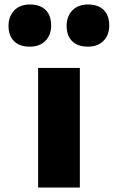

<svg xmlns="http://www.w3.org/2000/svg" viewBox="-20 -836 526 856"><path d="M150 0V-533H336V0ZM372 -628Q326 -628 301.5 -652.5Q277 -677 277 -721Q277 -763 302.5 -789.5Q328 -816 372 -816Q417 -816 442 -792Q467 -768 467 -722Q467 -680 441.5 -654Q416 -628 372 -628ZM113 -628Q67 -628 42.5 -652.5Q18 -677 18 -721Q18 -763 43.5 -789.5Q69 -816 113 -816Q158 -816 183 -792Q208 -768 208 -722Q208 -680 182.5 -654Q157 -628 113 -628Z"/></svg>

Font: Lexend Mega ExtraBold
Style: Regular
Weight: 800
Designer: Bonnie Shaver-Troup, Thomas Jockin
Foundry: Lexend
Version: Version 1.007